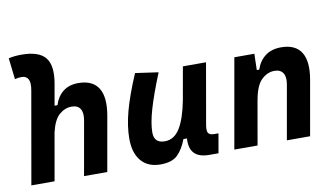

<svg xmlns="http://www.w3.org/2000/svg" viewBox="-75 -913 1908 1093"><g transform="rotate(-10 879.0 -366.5)"><path d="M331.5 0 386.7 -312.5Q394.5 -356.4 379.6 -379.2Q364.7 -401.9 330.6 -401.9Q291.5 -401.9 258.8 -373.8Q226.1 -345.7 209.5 -274.9L161.1 0H26.9L120.1 -530.8Q128.4 -575.7 117.4 -596.4Q106.4 -617.2 78.6 -617.2Q57.6 -617.2 40 -611.8L25.9 -734.9Q44.4 -739.3 63 -741Q81.5 -742.7 100.1 -742.7Q201.2 -742.7 238.5 -695.8Q275.9 -648.9 257.3 -545.4L235.8 -423.8H252.4Q268.1 -473.1 302.7 -500.2Q337.4 -527.3 390.6 -527.3Q473.1 -527.3 506.6 -473.6Q540 -419.9 521.5 -315.4L465.8 0Z M772.9 10.3Q700.7 10.3 661.4 -35.6Q622.1 -81.5 622.1 -164.6Q622.1 -235.8 645 -321.8Q668 -407.7 719.2 -527.3L852.1 -508.3Q802.7 -386.2 780 -307.6Q757.3 -229 757.3 -176.8Q757.3 -115.2 819.3 -115.2Q873.5 -115.2 907 -169.4Q940.4 -223.6 960 -325.7V-325.2L994.1 -517.6H1127.9L1066.4 -166.5Q1060.5 -132.3 1068.8 -119.6Q1077.1 -106.9 1104 -106.9H1127.4L1107.9 4.9H1054.7Q937 4.9 945.8 -109.4H925.3Q904.3 -53.2 871.8 -21.5Q839.4 10.3 772.9 10.3Z M1200.2 0 1291.5 -517.6H1407.2L1404.8 -423.8H1418.9Q1435.5 -473.1 1471.7 -500.2Q1507.8 -527.3 1562.5 -527.3Q1645.5 -527.3 1679 -473.6Q1712.4 -419.9 1693.8 -315.4L1638.2 0H1503.9L1559.1 -312.5Q1566.9 -356.4 1551.8 -379.2Q1536.6 -401.9 1502.4 -401.9Q1460.9 -401.9 1426.8 -368.7Q1392.6 -335.4 1378.4 -249.5V-250.5L1334.5 0Z"/></g></svg>

Font: Cascadia Code PL
Style: Bold Italic
Weight: 700
Italic angle: -10°
Monospace: yes
Designer: Aaron Bell
Foundry: Saja Typeworks
Version: Version 2404.023; ttfautohint (v1.8.4)